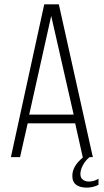

<svg xmlns="http://www.w3.org/2000/svg" viewBox="-20 -721 476 881"><path d="M406 0H391Q372 15 360 38Q348 61 349 80Q350 96 361 104Q372 112 388 112Q412 112 432 99V127Q407 140 376 140Q313 138 312 89Q310 43 360 2L325 -155H107L72 0H30L183 -701H250ZM215 -648 114 -195H318Z"/></svg>

Font: Bebas Neue Book
Style: Regular
Weight: 400
Designer: Ryoichi Tsunekawa
Foundry: Ryoichi Tsunekawa
Version: Version 001.003